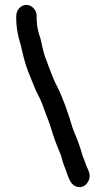

<svg xmlns="http://www.w3.org/2000/svg" viewBox="-20 -683 429 780"><path d="M46 -618V-609C46 -568 54 -534 64 -501C69 -479 81 -428 88 -410C95 -389 114 -345 122 -324C132 -301 142 -285 151 -262C159 -238 173 -204 182 -179C189 -155 201 -118 209 -98C216 -82 221 -66 228 -51C232 -36 236 -21 241 -8C255 21 259 64 290 75C316 84 335 66 342 46C349 23 338 8 331 -9C325 -28 319 -39 313 -58C309 -75 302 -92 297 -108C290 -127 282 -143 274 -166C257 -224 236 -285 211 -334C195 -363 178 -414 165 -447C159 -460 148 -509 145 -524C139 -543 130 -570 130 -592C129 -598 129 -604 129 -609V-618C129 -643 109 -663 87 -663C65 -663 46 -643 46 -618Z"/></svg>

Font: Electronic
Style: Circ
Weight: 900
Version: Version 1.011